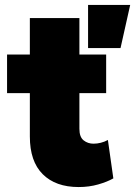

<svg xmlns="http://www.w3.org/2000/svg" viewBox="-20 -740 546 775"><path d="M297.5 15Q204.5 15 152.5 -36.8Q100.5 -88.5 100.5 -189V-667H300.5V-520H408.5V-364H300.5V-220Q300.5 -187 317.5 -173.5Q334.5 -160 357.5 -160Q372 -160 387 -163.8Q402 -167.5 415.5 -175L437.5 -20Q413 -6 376.2 4.5Q339.5 15 297.5 15ZM8.5 -364V-520H116.5V-364ZM335.5 -546V-720H505.5L466.5 -546Z"/></svg>

Font: Geologica Cursive Black
Style: Regular
Weight: 900
Designer: Sindre Bremnes, Frode Helland
Foundry: Monokrom Skriftforlag AS
Version: Version 1.010;gftools[0.9.28]